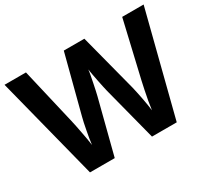

<svg xmlns="http://www.w3.org/2000/svg" viewBox="-141 -935 1249 1156"><g transform="rotate(-30 483.5 -357.0)"><path d="M967 -714 785 0H613L516 -375Q513 -386 508.5 -408Q504 -430 498.5 -456Q493 -482 489 -505.5Q485 -529 483 -542Q482 -529 477.5 -505.5Q473 -482 468 -456.5Q463 -431 458 -408.5Q453 -386 450 -374L354 0H182L0 -714H149L240 -324Q244 -307 249 -282.5Q254 -258 259 -231.5Q264 -205 268.5 -180Q273 -155 275 -137Q277 -156 281 -180.5Q285 -205 290 -230.5Q295 -256 299.5 -278.5Q304 -301 308 -314L412 -714H555L659 -314Q662 -301 667 -278.5Q672 -256 677 -230Q682 -204 686 -179.5Q690 -155 692 -137Q695 -162 701 -196.5Q707 -231 714.5 -266Q722 -301 727 -324L818 -714Z"/></g></svg>

Font: Noto Sans Devanagari
Style: Bold
Weight: 700
Version: Version 2.003